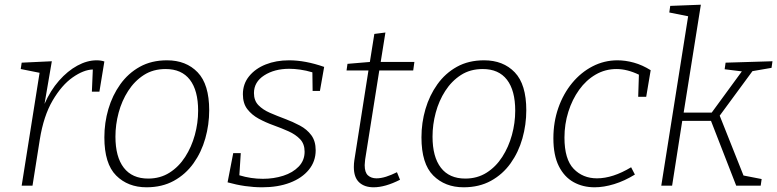

<svg xmlns="http://www.w3.org/2000/svg" viewBox="-20 -788 3299 815"><path d="M72 0 148 -479 68 -495 72 -522 200 -528 169 -347Q194 -404 230.5 -445.5Q267 -487 308.5 -509.5Q350 -532 390 -532Q409 -532 423 -527L402 -399H370L374 -493Q335 -492 288.5 -459.5Q242 -427 203.5 -361.5Q165 -296 149 -196L118 0Z M689 -532Q770 -532 819 -481Q868 -430 868 -320Q868 -259 851.5 -200.5Q835 -142 801.5 -95Q768 -48 718 -20.5Q668 7 602 7Q523 7 473 -43Q423 -93 423 -205Q423 -267 440 -325Q457 -383 490.5 -430Q524 -477 573.5 -504.5Q623 -532 689 -532ZM683 -495Q630 -495 590.5 -469.5Q551 -444 524 -402Q497 -360 483.5 -309.5Q470 -259 470 -208Q470 -122 505.5 -76Q541 -30 609 -30Q660 -30 699.5 -55Q739 -80 766 -122Q793 -164 807 -215Q821 -266 821 -318Q821 -404 786 -449.5Q751 -495 683 -495Z M1093 7Q1021 7 946 -14L970 -138H1002L996 -44Q1045 -29 1096 -29Q1142 -29 1182.5 -42Q1223 -55 1248 -81Q1273 -107 1273 -144Q1273 -177 1254 -197Q1235 -217 1205 -230.5Q1175 -244 1141.5 -256Q1108 -268 1078.5 -284Q1049 -300 1030 -324.5Q1011 -349 1011 -388Q1011 -432 1037.5 -464.5Q1064 -497 1108 -514.5Q1152 -532 1207 -532Q1276 -532 1356 -504L1338 -402H1307L1306 -481Q1279 -489 1254 -492.5Q1229 -496 1208 -496Q1145 -496 1101.5 -468Q1058 -440 1058 -393Q1058 -361 1077 -341.5Q1096 -322 1126 -309Q1156 -296 1189.5 -283.5Q1223 -271 1253 -255Q1283 -239 1301.5 -214Q1320 -189 1320 -150Q1320 -103 1291 -67.5Q1262 -32 1211 -12.5Q1160 7 1093 7Z M1678 -25Q1615 7 1566 7Q1527 7 1504.5 -14Q1482 -35 1482 -79Q1482 -87 1482.5 -93.5Q1483 -100 1484 -107L1544 -489H1451L1455 -517L1550 -525L1569 -644L1616 -650L1596 -525H1739L1734 -489H1590L1530 -111Q1530 -106 1529 -100Q1528 -94 1528 -87Q1528 -56 1542 -43.5Q1556 -31 1578 -31Q1597 -31 1619 -38Q1641 -45 1665 -57Z M2035 -532Q2116 -532 2165 -481Q2214 -430 2214 -320Q2214 -259 2197.5 -200.5Q2181 -142 2147.5 -95Q2114 -48 2064 -20.5Q2014 7 1948 7Q1869 7 1819 -43Q1769 -93 1769 -205Q1769 -267 1786 -325Q1803 -383 1836.5 -430Q1870 -477 1919.5 -504.5Q1969 -532 2035 -532ZM2029 -495Q1976 -495 1936.5 -469.5Q1897 -444 1870 -402Q1843 -360 1829.5 -309.5Q1816 -259 1816 -208Q1816 -122 1851.5 -76Q1887 -30 1955 -30Q2006 -30 2045.5 -55Q2085 -80 2112 -122Q2139 -164 2153 -215Q2167 -266 2167 -318Q2167 -404 2132 -449.5Q2097 -495 2029 -495Z M2504 7Q2454 7 2414.5 -15Q2375 -37 2352 -83Q2329 -129 2329 -201Q2329 -270 2350 -330Q2371 -390 2408.5 -435.5Q2446 -481 2495.5 -506.5Q2545 -532 2601 -532Q2635 -532 2671 -522Q2707 -512 2742 -490L2723 -377H2689L2692 -471Q2642 -495 2597 -495Q2549 -495 2508.5 -471.5Q2468 -448 2438.5 -407Q2409 -366 2392.5 -313.5Q2376 -261 2376 -204Q2376 -112 2415 -71.5Q2454 -31 2514 -31Q2581 -31 2659 -78L2675 -47Q2631 -20 2587 -6.5Q2543 7 2504 7Z M2787 0 2901 -719 2821 -735 2825 -763 2955 -768 2882 -310H3001L3129 -485L3056 -494L3060 -522L3259 -528L3255 -500L3174 -486L3035 -297L3136 -43L3213 -28L3209 0H3105L2998 -275H2876L2833 0Z"/></svg>

Font: Bitter Light
Style: Italic
Weight: 300
Italic angle: -9°
Designer: Sol Matas, and Bitter project Authors
Foundry: Sol Matas
Version: Version 2.001